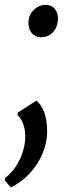

<svg xmlns="http://www.w3.org/2000/svg" viewBox="-47 -537 289 806"><path d="M-1.7 249.9 -27.5 219.4 -25.3 210.3Q4.9 186.2 23.3 155.8Q41.7 125.5 50.3 94.6Q58.9 63.8 58.9 38.6Q58.9 14.8 54.7 -2.9Q50.4 -20.6 42.9 -33.3Q35.5 -46 26.2 -54.2L28.3 -64.9L105.7 -114.5Q127.8 -95.8 139.4 -63.9Q150.9 -32 150.9 16.6Q150.9 61.7 131.6 107.5Q112.2 153.3 77.7 190.9Q43.3 228.4 -1.7 249.9ZM72.4 -440.5Q72.5 -474.1 94.7 -495.3Q116.8 -516.5 143.2 -516.5Q169.4 -516.5 182.8 -500.1Q196.3 -483.8 196.3 -460.5Q196.3 -425.4 176.5 -403Q156.6 -380.7 125.5 -380.7Q102 -380.7 87.1 -397.2Q72.2 -413.7 72.4 -440.5Z"/></svg>

Font: Merriweather Light
Style: Italic
Weight: 300
Italic angle: -7.8°
Designer: Eben Sorkin
Foundry: Eben Sorkin
Version: Version 2.101